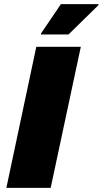

<svg xmlns="http://www.w3.org/2000/svg" viewBox="-20 -916 500 936"><path d="M11 0 157 -688H374L227 0ZM180 -748V-753L277 -896H460V-891L314 -748Z"/></svg>

Font: Saira SemiExpanded ExtraBold
Style: Italic
Weight: 800
Width: 6
Italic angle: -12°
Designer: Hector Gatti with collaboration of the Omnibus-Type team
Foundry: Omnibus-Type
Version: Version 1.101